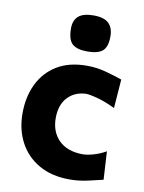

<svg xmlns="http://www.w3.org/2000/svg" viewBox="-85 -801 654 873"><g transform="rotate(10 242.0 -365.0)"><path d="M297 11Q214 11 155.2 -22.8Q96.5 -56.5 65.5 -115Q34.5 -173.5 34.5 -248.5Q34.5 -324 63.2 -383.8Q92 -443.5 148 -477.8Q204 -512 286.5 -512Q331.5 -512 375.5 -500Q419.5 -488 450 -477L440 -344Q392 -366.5 356.5 -376Q321 -385.5 303.5 -385.5Q251.5 -383.5 219.2 -348.8Q187 -314 187 -253Q187 -190 225.5 -151.5Q264 -113 334.5 -112Q356 -112 385.2 -120.2Q414.5 -128.5 442.5 -144.5L450 -14.5Q421 -7.5 380.2 1.8Q339.5 11 297 11ZM275.5 -576Q228 -576 206.2 -595.2Q184.5 -614.5 184.5 -667Q184.5 -704 206.2 -723.2Q228 -742.5 276.5 -742.5Q324.5 -742.5 346 -721.8Q367.5 -701 367.5 -661.5Q367.5 -613 346 -594.5Q324.5 -576 275.5 -576Z"/></g></svg>

Font: Commissioner Flair
Style: Bold
Weight: 700
Designer: Kostas Bartsokas
Foundry: Kostas Bartsokas
Version: Version 1.000; ttfautohint (v1.8.3)